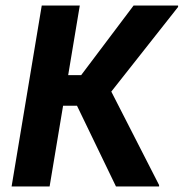

<svg xmlns="http://www.w3.org/2000/svg" viewBox="-20 -670 660 690"><path d="M21.7 0 130 -650H266.7L225 -400H271.7L460 -650H620V-645L380 -340.8L551.7 -5V0H396.7L256.7 -290H206.7L158.3 0Z"/></svg>

Font: Familjen Grotesk GF
Style: Bold Italic
Weight: 700
Designer: Anders Wikstroem, Jonas Baeckman, Matilda Gysing, Kristian Moeller
Foundry: Familjen STHML AB
Version: Version 2.000; Beta; Release 4; Build 6